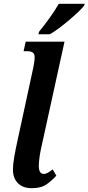

<svg xmlns="http://www.w3.org/2000/svg" viewBox="-20 -979 465 1009"><path d="M148 10Q99 10 73.5 -17Q48 -44 48 -87Q48 -115 55 -155.5Q62 -196 75 -254L155 -624Q158 -638 160 -652.5Q162 -667 162 -679Q162 -697 151.5 -703.5Q141 -710 122 -710H104L115 -760H319L199 -213Q192 -184 188 -155.5Q184 -127 184 -107Q184 -65 210 -65Q221 -65 232 -71.5Q243 -78 257 -89L276 -56Q256 -33 226.5 -11.5Q197 10 148 10ZM182 -799 185 -812Q209 -841 239 -882.5Q269 -924 289 -959H425L422 -949Q412 -936 391 -916Q370 -896 344 -874Q318 -852 291.5 -832Q265 -812 242 -799Z"/></svg>

Font: Noto Serif ExtraCondensed
Style: Bold Italic
Weight: 700
Width: 2
Italic angle: -12°
Designer: Monotype Design Team
Foundry: Monotype Imaging Inc.
Version: Version 2.013; ttfautohint (v1.8.4.7-5d5b)